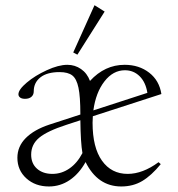

<svg xmlns="http://www.w3.org/2000/svg" viewBox="-20 -690 669 722"><path d="M271 -484.4 255.4 -492.7 335.4 -670.4 373.5 -646.5ZM164.1 11.2Q112.8 11.2 79.1 -19.3Q45.4 -49.8 45.4 -96.7Q45.4 -139.2 76.9 -170.9Q108.4 -202.6 166.5 -221.7L282.2 -259.3V-260.3Q282.2 -326.7 275.1 -360.1Q268.1 -393.6 252 -406.2Q235.8 -418.9 204.1 -418.9Q157.2 -418.9 132.1 -399.2Q106.9 -379.4 106.9 -346.7Q106.9 -333.5 98.1 -325.9Q89.4 -318.4 74.2 -318.4Q62 -318.4 55.7 -323.2Q49.3 -328.1 49.3 -335.4Q49.3 -353 80.6 -379.4Q111.8 -405.8 156 -426Q200.2 -446.3 233.4 -446.3Q261.7 -446.3 284.7 -430.4Q307.6 -414.6 318.4 -385.7Q374 -446.3 448.7 -446.3Q502.9 -446.3 541 -416.7Q579.1 -387.2 586.9 -336.4L329.1 -252.9Q328.1 -237.3 328.1 -228.5Q328.1 -135.3 363.5 -85.7Q398.9 -36.1 460 -36.1Q516.6 -36.1 576.2 -80.1L584.5 -72.8Q549.3 -29.8 514.9 -9.3Q480.5 11.2 436 11.2Q347.2 11.2 301.8 -80.6Q277.3 -36.6 241.9 -12.7Q206.5 11.2 164.1 11.2ZM449.7 -425.8Q405.3 -425.8 372.8 -384Q340.3 -342.3 331.1 -274.9L534.2 -340.8Q527.8 -380.9 505.1 -403.3Q482.4 -425.8 449.7 -425.8ZM97.2 -108.4Q97.2 -75.2 119.1 -55.7Q141.1 -36.1 177.2 -36.1Q211.4 -36.1 240.7 -56.2Q270 -76.2 290 -114.3Q283.2 -152.8 282.2 -237.8L230 -220.7Q157.7 -197.3 127.4 -172.1Q97.2 -147 97.2 -108.4Z"/></svg>

Font: Elstob ExtraLight
Style: Regular
Weight: 200
Designer: Peter S. Baker
Version: Version 1.015